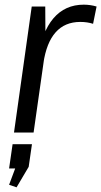

<svg xmlns="http://www.w3.org/2000/svg" viewBox="-20 -568 434 823"><path d="M116 -540H174L175 -358L124 0H40ZM143 -318Q159 -431 209 -489.5Q259 -548 339 -548Q353 -548 367 -546Q381 -544 394 -540L379 -466Q354 -474 324 -474Q258 -474 218.5 -429.5Q179 -385 166 -297ZM117 50 103 147 51 235 19 224 66 98 95 154H19L34 50Z"/></svg>

Font: Pathway Extreme SemiCondensed
Style: Italic
Weight: 400
Width: 4
Italic angle: -8°
Version: Version 1.001;gftools[0.9.26]